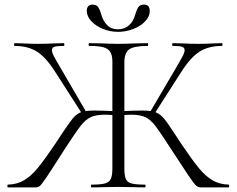

<svg xmlns="http://www.w3.org/2000/svg" viewBox="-20 -812 1025 832"><path d="M377 -12Q416 -12 434.5 -17Q453 -22 460 -36.5Q467 -51 467 -81V-544Q467 -573 457.5 -587.5Q448 -602 427 -607.5Q406 -613 366 -613Q364 -613 364 -619Q364 -625 366 -625L420 -624Q468 -622 492 -622Q520 -622 568 -624L620 -625Q622 -625 622 -619Q622 -613 620 -613Q562 -613 540.5 -598.5Q519 -584 519 -542V-81Q519 -50 525.5 -36Q532 -22 550 -17Q568 -12 608 -12Q611 -12 611 -6Q611 0 608 0Q578 0 561 -1L492 -2L425 -1Q408 0 377 0Q374 0 374 -6Q374 -12 377 -12ZM14 -12Q54 -13 84.5 -31Q115 -49 144 -84.5Q173 -120 219 -188L244 -226Q279 -279 295 -298.5Q311 -318 330.5 -325.5Q350 -333 389 -333Q421 -333 482 -330L481 -312Q473 -312 461 -314L436 -315Q396 -315 373.5 -304.5Q351 -294 330.5 -268Q310 -242 263 -170L233 -123Q200 -71 179.5 -41Q159 -11 152 -5.5Q145 0 133 0H14Q12 0 12 -6Q12 -12 14 -12ZM43 -613Q41 -613 41 -619Q41 -625 43 -625L78 -624Q114 -622 144 -622Q178 -622 216 -624L256 -625Q259 -625 259 -619Q259 -613 256 -613Q228 -613 216.5 -609.5Q205 -606 205 -595Q205 -585 213.5 -568.5Q222 -552 248 -508L354 -326L337 -317L219 -501Q178 -565 139 -589Q100 -613 43 -613ZM720 -168Q673 -241 653 -267Q633 -293 610.5 -304Q588 -315 547 -315Q536 -315 524.5 -314Q513 -313 504 -312L503 -330Q565 -333 595 -333Q635 -333 654.5 -325.5Q674 -318 690.5 -298.5Q707 -279 743 -223L766 -188Q812 -120 841 -84.5Q870 -49 900.5 -31Q931 -13 971 -12Q973 -12 973 -6Q973 0 971 0H851Q839 0 830 -7.5Q821 -15 793.5 -56Q766 -97 720 -168ZM630 -326 737 -508Q763 -552 771.5 -568.5Q780 -585 780 -595Q780 -606 768.5 -609.5Q757 -613 729 -613Q726 -613 726 -619Q726 -625 729 -625L769 -624Q807 -622 841 -622Q871 -622 907 -624L942 -625Q944 -625 944 -619Q944 -613 942 -613Q885 -613 846 -589Q807 -565 766 -501L648 -317ZM565 -746Q572 -770 579.5 -781Q587 -792 604 -792Q629 -792 629 -764Q629 -741 609.5 -720Q590 -699 558 -686.5Q526 -674 492 -674Q457 -674 425.5 -687Q394 -700 375 -721Q356 -742 356 -765Q356 -778 362.5 -785Q369 -792 381 -792Q398 -792 405.5 -781Q413 -770 420 -746Q427 -721 444.5 -703Q462 -685 491 -685Q519 -685 538.5 -702Q558 -719 565 -746Z"/></svg>

Font: Cormorant SC Light
Style: Regular
Weight: 300
Designer: Christian Thalmann (Catharsis Fonts)
Foundry: Catharsis Fonts
Version: Version 4.000